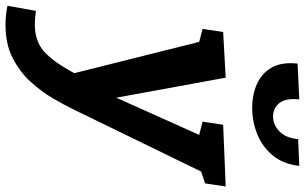

<svg xmlns="http://www.w3.org/2000/svg" viewBox="-276 -620 1082 681"><g transform="rotate(90 264.5 -279.0)"><path d="M-56 235 -38 134Q-25 136 -13 137Q-1 138 10 138Q70 138 107 104.5Q144 71 183 -2L72 -445L26 -457L37 -530L199 -539L270 -151L402 -445L355 -457L366 -530L585 -539L574 -466L532 -452L313 -2Q297 31 273 72.5Q249 114 214 152.5Q179 191 129.5 216.5Q80 242 11 242Q-21 242 -56 235ZM306 -633Q259 -633 221 -650Q183 -667 163 -702.5Q143 -738 149 -794L276 -800Q271 -752 289 -729.5Q307 -707 336 -707Q366 -707 389.5 -729.5Q413 -752 417 -796L512 -800Q505 -742 474.5 -705.5Q444 -669 399.5 -651Q355 -633 306 -633Z"/></g></svg>

Font: Bitter
Style: Bold Italic
Weight: 700
Italic angle: -9°
Designer: Sol Matas, and Bitter project Authors
Foundry: Sol Matas
Version: Version 2.001